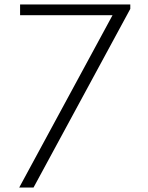

<svg xmlns="http://www.w3.org/2000/svg" viewBox="-20 -845 666 865"><path d="M66.5 0H131L567 -805V-825H70.5V-776.5H487Z"/></svg>

Font: Spartan Light
Style: Regular
Weight: 300
Designer: Matt Bailey, Mirko Velimirovic
Foundry: Matt Bailey
Version: Version 1.003; ttfautohint (v1.8.3)